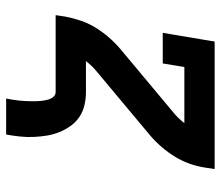

<svg xmlns="http://www.w3.org/2000/svg" viewBox="-68 -502 735 640"><g transform="rotate(90 300.0 -182.5)"><path d="M309 165Q311 154 313 142.5Q315 131 316 119.5Q317 108 317.5 96.5Q318 85 318 73.5Q318 62 317 51Q316 40 313.5 29Q311 18 304.5 9Q298 0 287 0H31L36 -33Q41 -59 49.5 -84Q58 -109 72 -132Q86 -155 104 -176Q122 -197 143 -215L356 -393Q366 -401 374.5 -410Q383 -419 391 -429H204L192 -357H90L119 -530H544L539 -497Q535 -471 526 -446Q517 -421 503 -398Q489 -375 471 -354Q453 -333 432 -315L219 -137Q209 -129 200.5 -120Q192 -111 184 -101H287Q309 -101 331 -96Q353 -91 370.5 -79Q388 -67 400.5 -49.5Q413 -32 421 -12Q429 8 432.5 29.5Q436 51 437 73.5Q438 96 435.5 119Q433 142 429 165Z"/></g></svg>

Font: Iosevka Curly Slab Extended
Style: Bold Italic
Weight: 700
Width: 7
Italic angle: -9°
Monospace: yes
Designer: Belleve Invis
Foundry: Belleve Invis
Version: Version 11.0.0; ttfautohint (v1.8.3)